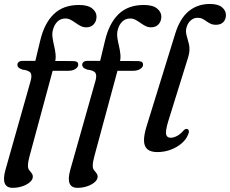

<svg xmlns="http://www.w3.org/2000/svg" viewBox="-27 -738 1132 945"><path d="M190 -389.5 207.5 -438 330.5 -437.5Q344 -437.5 351 -433.8Q358 -430 358 -420Q358 -411.5 351.5 -404.5Q345 -397.5 334.2 -393.5Q323.5 -389.5 309 -389.5ZM58.5 -419Q58.5 -427.5 65.2 -433Q72 -438.5 86 -438.5H147L170.5 -536.5Q190.5 -622.5 237.2 -668Q284 -713.5 361.5 -713.5Q406 -713.5 427 -696.2Q448 -679 448 -656.5Q448 -633 434.2 -618.2Q420.5 -603.5 397.5 -603.5Q382.5 -603.5 369.5 -610.2Q356.5 -617 344.8 -625.5Q333 -634 320.8 -640.5Q308.5 -647 295 -647Q270.5 -647 254.5 -630.5Q238.5 -614 232.5 -587Q229 -571 231.8 -551.8Q234.5 -532.5 239.5 -512Q244.5 -491.5 246.5 -471Q248.5 -450.5 243.5 -431.5L118.5 30.5Q114.5 45 112.5 56.8Q110.5 68.5 110.5 78.5Q110.5 91 116.5 99Q122.5 107 128.5 114.2Q134.5 121.5 134.5 132Q134.5 146 120.2 158.5Q106 171 83.2 178.8Q60.5 186.5 35.5 186.5Q5.5 186.5 -3.5 164.5Q-12.5 142.5 0 97.5L123 -337Q131.5 -365.5 124 -378.5Q116.5 -391.5 83 -395.5Q68 -401 63.2 -406.8Q58.5 -412.5 58.5 -419ZM509 -389.5 526.5 -438 649.5 -437.5Q663 -437.5 670 -433.8Q677 -430 677 -420Q677 -411.5 670.5 -404.5Q664 -397.5 653.2 -393.5Q642.5 -389.5 628 -389.5ZM377.5 -419Q377.5 -427.5 384.2 -433Q391 -438.5 405 -438.5H466L489.5 -536.5Q509.5 -622.5 556.2 -668Q603 -713.5 680.5 -713.5Q725 -713.5 746 -696.2Q767 -679 767 -656.5Q767 -633 753.2 -618.2Q739.5 -603.5 716.5 -603.5Q701.5 -603.5 688.5 -610.2Q675.5 -617 663.8 -625.5Q652 -634 639.8 -640.5Q627.5 -647 614 -647Q589.5 -647 573.5 -630.5Q557.5 -614 551.5 -587Q548 -571 550.8 -551.8Q553.5 -532.5 558.5 -512Q563.5 -491.5 565.5 -471Q567.5 -450.5 562.5 -431.5L437.5 30.5Q433.5 45 431.5 56.8Q429.5 68.5 429.5 78.5Q429.5 91 435.5 99Q441.5 107 447.5 114.2Q453.5 121.5 453.5 132Q453.5 146 439.2 158.5Q425 171 402.2 178.8Q379.5 186.5 354.5 186.5Q324.5 186.5 315.5 164.5Q306.5 142.5 319 97.5L442 -337Q450.5 -365.5 443 -378.5Q435.5 -391.5 402 -395.5Q387 -401 382.2 -406.8Q377.5 -412.5 377.5 -419ZM1006 -718.5Q1046.5 -718.5 1065.8 -702.2Q1085 -686 1085 -664Q1085 -643 1072.5 -629.5Q1060 -616 1035 -616Q1020.5 -616 1009.5 -621.2Q998.5 -626.5 989.2 -633.2Q980 -640 969.8 -645.2Q959.5 -650.5 945.5 -650.5Q930.5 -650.5 918 -642.2Q905.5 -634 898 -620.2Q890.5 -606.5 888.5 -589.5Q888 -578 890.5 -566.8Q893 -555.5 896.8 -544Q900.5 -532.5 903.2 -519.5Q906 -506.5 905.5 -491.2Q905 -476 899.5 -457.5L800.5 -139.5Q786.5 -92 790.8 -76Q795 -60 812.5 -60Q827.5 -60 844.2 -68.8Q861 -77.5 875 -94.5Q881.5 -101 886 -102.8Q890.5 -104.5 895 -103Q901 -101 902.5 -93.8Q904 -86.5 898.5 -75Q889.5 -51.5 866.5 -32Q843.5 -12.5 812.8 -1Q782 10.5 747.5 10.5Q715 10.5 698.8 -3.2Q682.5 -17 681.8 -45Q681 -73 694.5 -116.5L835.5 -572.5Q859 -648 902.2 -683.2Q945.5 -718.5 1006 -718.5Z"/></svg>

Font: Fraunces
Style: Italic
Weight: 400
Italic angle: -16°
Version: Version 1.000;[b76b70a41]